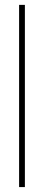

<svg xmlns="http://www.w3.org/2000/svg" viewBox="-20 -760 178 780"><path d="M81.1 -740.2V0H57.6V-740.2Z"/></svg>

Font: Inter 28pt Thin
Style: Regular
Weight: 250
Designer: Rasmus Andersson
Foundry: rsms
Version: Version 4.001;git-66647c0bb